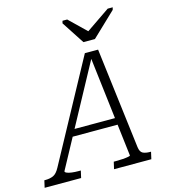

<svg xmlns="http://www.w3.org/2000/svg" viewBox="-185 -1043 1015 1149"><g transform="rotate(-15 322.5 -469.0)"><path d="M398 -782H469L617 -923L621 -938H590L416 -819L463 -818L339 -938H310L306 -923ZM191 -294H480L481 -252H171ZM415 -692 427 -691 88 -65Q87 -59 98 -54Q109 -49 128.5 -46.5Q148 -44 171 -44H184L174 0H-52L-42 -44H-36Q-7 -44 14 -53.5Q35 -63 53 -97L389 -716H471L548 -91Q552 -61 568.5 -52.5Q585 -44 614 -44H619L609 0H378L388 -44H401Q425 -44 445 -45.5Q465 -47 478 -49.5Q491 -52 491 -55Z"/></g></svg>

Font: Roboto Serif 20pt ExtraLight
Style: Italic
Weight: 250
Italic angle: -10°
Version: Version 1.007